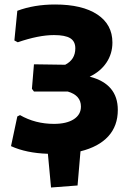

<svg xmlns="http://www.w3.org/2000/svg" viewBox="-20 -674 580 854"><path d="M207 160 193 10Q97 7 29 -24L57 -156L69 -162Q137 -123 220 -123Q276 -123 308 -143.5Q340 -164 340 -200Q340 -250 281 -267H131L122 -279L131 -388L270 -386Q315 -409 315 -459Q315 -490 292.5 -504Q270 -518 220 -518Q152 -518 59 -486L44 -494L57 -626Q132 -654 225 -654Q346 -654 413 -609.5Q480 -565 480 -485Q480 -435 453.5 -395.5Q427 -356 379 -333Q504 -301 504 -185Q504 -114 461.5 -67.5Q419 -21 338 -1L325 151Z"/></svg>

Font: Alegreya Sans SC ExtraBold
Style: Regular
Weight: 800
Designer: Juan Pablo del Peral
Foundry: Huerta Tipografica
Version: Version 2.007